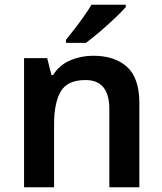

<svg xmlns="http://www.w3.org/2000/svg" viewBox="-20 -786 682 806"><path d="M371 -552Q462 -552 513.5 -505Q565 -458 565 -353V0H439V-328Q439 -450 339 -450Q263 -450 235 -402Q207 -354 207 -265V0H81V-542H178L196 -471H203Q229 -513 274.5 -532.5Q320 -552 371 -552ZM508 -756Q492 -738 461.5 -709Q431 -680 398 -652Q365 -624 341 -606H257V-619Q272 -637 292 -663Q312 -689 331.5 -716.5Q351 -744 364 -766H508Z"/></svg>

Font: Noto Sans SemiBold
Style: Regular
Weight: 600
Designer: Monotype Design Team
Foundry: Monotype Imaging Inc.
Version: Version 2.007